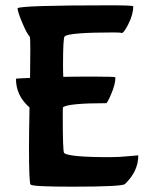

<svg xmlns="http://www.w3.org/2000/svg" viewBox="-20 -684 570 722"><path d="M332 -396Q414 -396 414 -393Q414 -367 398 -330Q383 -295 379 -296Q240 -296 217 -281Q216 -280 216 -250Q216 -114 221 -109Q237 -93 393 -93Q429 -93 467 -97Q505 -100 498 -100Q500 -100 500 -99Q500 -40 450 8Q440 18 252 18Q101 18 95 10Q89 5 89 -131Q89 -178 91 -280Q40 -324 40 -388Q40 -389 93 -391L94 -499Q94 -542 92 -546Q81 -557 63 -600Q46 -641 46 -653Q57 -664 397 -664Q481 -664 481 -660Q481 -629 462 -592Q445 -559 438 -560Q432 -562 408 -562Q238 -562 223 -547Q217 -541 217 -437Q217 -413 218 -395Q258 -396 332 -396Z"/></svg>

Font: Bubblegum Sans
Style: Regular
Weight: 400
Designer: Angel Koziupa and Alejandro Paul
Foundry: Angel Koziupa and Alejandro Paul
Version: Version 1.001